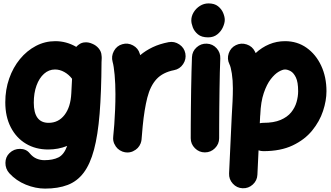

<svg xmlns="http://www.w3.org/2000/svg" viewBox="-20 -815 1952 1132"><path d="M484.4 -565.4Q487.8 -565.4 491.2 -565.4Q495.6 -564.9 500 -564.5Q512.2 -562.5 523.9 -557.1Q546.9 -547.9 562.3 -529.1Q577.6 -510.3 578.6 -488.3Q580.1 -479 579.6 -470.2L578.6 -448.7Q577.6 -272.5 567.4 -145.3Q557.1 -18.1 534.2 67.6Q511.2 153.3 473.1 203.6Q435.1 253.9 378.9 275.4Q322.8 296.9 245.6 296.9Q189.5 296.9 132.3 273.7Q75.2 250.5 34.7 206.1Q11.7 180.2 12 145.3Q12.2 110.4 36.1 87.4Q62 62.5 98.1 62.7Q134.3 63 154.8 88.4Q173.8 111.3 196.3 120.4Q218.8 129.4 240.7 129.4Q292 129.4 324.7 113Q357.4 96.7 376 45.4Q323.2 66.4 264.2 66.4Q189.9 66.4 132.8 32.2Q75.7 -2 43.5 -64.7Q11.2 -127.4 11.2 -211.9Q11.2 -286.6 34.2 -352.1Q57.1 -417.5 97.7 -466.8Q138.2 -516.1 191.7 -544.2Q245.1 -572.3 306.2 -572.3Q371.6 -572.3 429.7 -538.6Q435.5 -545.4 442.9 -550.8Q460.9 -565.4 484.4 -565.4ZM266.6 -90.8Q324.7 -90.8 360.6 -137.5Q396.5 -184.1 400.4 -265.1L404.8 -350.6Q385.3 -376 358.9 -390.6Q332.5 -405.3 304.2 -405.3Q268.1 -405.3 239.7 -380.1Q211.4 -355 195.3 -310.8Q179.2 -266.6 179.2 -209.5Q179.2 -90.8 266.6 -90.8Z M722.7 83.5Q712.9 82.5 703.6 79.1Q703.6 79.1 703.1 79.1Q702.6 78.6 701.7 78.6Q668.9 65.9 654.8 34.2Q654.8 34.2 654.3 34.2Q654.3 33.7 653.8 32.7Q645 13.2 647.5 -8.3Q647.9 -11.2 647.9 -14.6Q649.4 -30.8 650.9 -47.6Q652.3 -64.5 653.8 -81.1Q656.7 -122.6 658.7 -168.7Q660.6 -214.8 660.6 -259.8Q660.6 -320.8 655.8 -373.8Q650.9 -426.8 644 -450.2Q634.8 -482.9 651.4 -513.9Q668 -544.9 700.7 -554.2Q733.4 -564 764.2 -547.4Q794.9 -530.8 804.2 -498Q805.7 -493.7 806.6 -489.7Q838.4 -516.6 879.6 -536.4Q920.9 -556.2 974.1 -566.4Q1007.8 -572.8 1037.1 -553.2Q1066.4 -533.7 1072.8 -500Q1079.1 -466.3 1059.6 -437Q1040 -407.7 1006.3 -401.4Q939.5 -388.2 902.8 -348.4Q866.2 -308.6 848.6 -239.7Q831.1 -170.9 821.3 -71.3Q818.4 -28.3 814.5 8.3Q813.5 18.1 810.1 27.3Q810.1 27.3 810.1 27.8Q809.6 28.3 809.6 29.3Q796.9 62 765.1 76.2Q765.1 76.2 765.1 76.7Q764.6 76.7 763.7 77.1Q744.1 85.9 722.7 83.5Z M1107.9 -694.8Q1107.9 -719.7 1121.8 -742.7Q1135.7 -765.6 1158.9 -780.3Q1182.1 -794.9 1209.5 -794.9Q1244.6 -794.9 1265.6 -778.1Q1286.6 -761.2 1295.9 -738.5Q1305.2 -715.8 1305.2 -698.2Q1305.2 -678.7 1294.2 -654.3Q1283.2 -629.9 1261.2 -612.3Q1239.3 -594.7 1207 -594.7Q1168.5 -594.7 1147 -612.5Q1125.5 -630.4 1116.7 -653.8Q1107.9 -677.2 1107.9 -694.8ZM1199.2 -557.6Q1233.9 -556.2 1257.1 -530.5Q1280.3 -504.9 1278.8 -470.2Q1277.3 -437 1276.1 -388.9Q1274.9 -340.8 1274.2 -286.1Q1273.4 -231.4 1272.9 -177.2Q1272.5 -123 1272.2 -76.7Q1272 -30.3 1272 0Q1272 34.2 1247.3 58.8Q1222.7 83.5 1188 83.5Q1153.8 83.5 1129.2 58.8Q1104.5 34.2 1104.5 0Q1104.5 -31.2 1104.7 -77.6Q1105 -124 1105.5 -178.5Q1106 -232.9 1106.9 -288.3Q1107.9 -343.8 1109.1 -393.1Q1110.4 -442.4 1111.8 -478Q1113.3 -512.7 1139.2 -535.9Q1165 -559.1 1199.2 -557.6Z M1410.2 294.9Q1376 293.5 1352.5 267.6Q1329.1 241.7 1330.6 207.5L1346.2 -128.4Q1349.1 -176.3 1351.1 -217.5Q1353 -258.8 1353 -294.4Q1353 -342.3 1346.9 -381.6Q1340.8 -420.9 1332.5 -437Q1317.4 -467.8 1328.6 -500.7Q1339.8 -533.7 1370.6 -548.8Q1401.4 -564 1434.6 -553Q1467.8 -542 1482.9 -511.2Q1485.4 -506.8 1487.3 -502Q1523.4 -535.6 1567.4 -554Q1611.3 -572.3 1660.6 -572.3Q1732.4 -572.3 1787.4 -533.4Q1842.3 -494.6 1873.5 -428Q1904.8 -361.3 1904.8 -277.3Q1904.8 -221.7 1884.5 -160.4Q1864.3 -99.1 1820.3 -45.2Q1776.4 8.8 1705.3 42.5Q1634.3 76.2 1532.7 76.2Q1518.1 76.2 1504.4 71.3L1497.6 215.3Q1496.1 249.5 1470.5 272.9Q1444.8 296.4 1410.2 294.9ZM1513.2 -118.7 1511.7 -88.4Q1522 -90.8 1532.7 -90.8Q1594.2 -90.8 1634.3 -107.9Q1674.3 -125 1696.8 -152.8Q1719.2 -180.7 1728.5 -213.4Q1737.8 -246.1 1737.8 -277.3Q1737.8 -331.1 1724.4 -358.6Q1710.9 -386.2 1692.9 -395.8Q1674.8 -405.3 1660.6 -405.3Q1646 -405.3 1623 -392.1Q1600.1 -378.9 1576.4 -348.4Q1552.7 -317.9 1535.2 -266.6Q1517.6 -215.3 1514.6 -138.7Q1514.6 -134.3 1513.7 -129.9Q1513.7 -123.5 1513.2 -118.7Z"/></svg>

Font: Mikhak Black
Style: Regular
Weight: 900
Designer: Amin Abedi
Version: Version 3.3